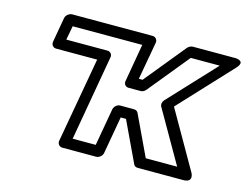

<svg xmlns="http://www.w3.org/2000/svg" viewBox="-84 -687 1087 845"><g transform="rotate(15 460.0 -264.0)"><path d="M519 -220H456C441 -220 429 -206 427 -195L397 -25H292L360 -414C363 -429 351 -439 340 -439H152L164 -503H481L451 -330C448 -315 460 -305 471 -305H527C536 -305 544 -310 550 -317L702 -503H834L637 -292C629 -283 627 -271 632 -262L768 -25H625L538 -209C535 -216 527 -220 519 -220ZM496 -170 583 14C586 21 593 25 602 25H809C858 25 836 -15 836 -15L686 -277L906 -513C943 -552 893 -553 893 -553H698C690 -553 680 -548 674 -541L522 -355H505L536 -528C538 -539 530 -553 515 -553H148C137 -553 121 -543 118 -528L98 -414C96 -403 104 -389 119 -389H306L237 0C235 11 243 25 258 25H413C424 25 439 15 442 0L472 -170Z"/></g></svg>

Font: Asimov
Style: WidOuIt
Weight: 500
Designer: Google
Version: Version 2.000980; 2014